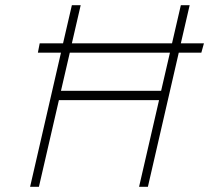

<svg xmlns="http://www.w3.org/2000/svg" viewBox="-20 -720 806 740"><path d="M756 -517H669L550 0H516L593 -334H207L130 0H96L215 -517H126L133 -553H223L257 -700H291L257 -553H643L677 -700H711L677 -553H766ZM635 -517H249L215 -370H601Z"/></svg>

Font: Cairo ExtraLight
Style: Italic
Weight: 275
Italic angle: -13°
Designer: Mohamed Gaber, Accademia di Belle Arti di Urbino and others
Foundry: Kief Type Foundry, Accademia di Belle Arti di Urbino and others
Version: Version 3.011